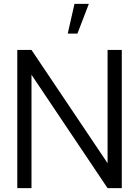

<svg xmlns="http://www.w3.org/2000/svg" viewBox="-20 -980 724 1000"><path d="M70 -720H144L540.3 -130V-720H614.3V0H540.3L144 -590.7V0H70ZM332.8 -805H383.2L442.8 -960H368Z"/></svg>

Font: Tap Sans
Style: Regular
Weight: 400
Designer: Tap Payments
Foundry: Tap Payments
Version: Version 1.001;Glyphs 3.1.2 (3151)